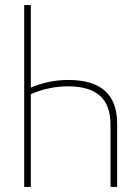

<svg xmlns="http://www.w3.org/2000/svg" viewBox="-20 -734 540 754"><path d="M101 -714V-390Q171 -420 249 -420Q440 -420 440 -249V0H414V-244Q414 -322 372 -358.5Q330 -395 247 -395Q211 -395 174 -387.5Q137 -380 101 -364V0H75V-714Z"/></svg>

Font: Noto Sans Mono ExtraCondensed Thin
Style: Regular
Weight: 100
Width: 2
Designer: Monotype Design Team
Foundry: Monotype Imaging Inc.
Version: Version 2.014; ttfautohint (v1.8.4.7-5d5b)